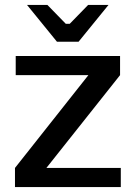

<svg xmlns="http://www.w3.org/2000/svg" viewBox="-20 -762 554 782"><path d="M41 -78 340 -456H44V-534H469V-456L169 -78H472V0H41ZM300 -592H212L90 -742H173L248 -665H264L339 -742H422Z"/></svg>

Font: Mozilla Text BETA Medium
Style: Regular
Weight: 500
Designer: Studio DRAMA
Foundry: Studio DRAMA
Version: Version 0.100